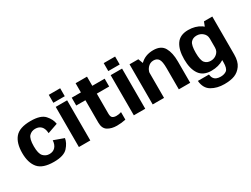

<svg xmlns="http://www.w3.org/2000/svg" viewBox="-74 -1496 3208 2456"><g transform="rotate(-30 1530.0 -268.0)"><path d="M319.5 5.5Q467 5.5 524.5 -58.8Q582 -123 591.5 -188.5L442 -242.5Q438 -179.5 406 -144.8Q374 -110 319.5 -110Q266 -110 229.8 -148.8Q193.5 -187.5 193.5 -295.5Q193.5 -407.5 229.5 -444.8Q265.5 -482 319.5 -482Q374.5 -482 406.2 -449Q438 -416 442 -347.5L591.5 -399.5Q582 -470 524.5 -534Q467 -598 319.5 -598Q154 -598 88 -520Q22 -442 22 -295.5Q22 -151.5 88 -73Q154 5.5 319.5 5.5Z M688.5 0H857V-593H688.5ZM688.5 -771V-653.5H857V-771Z M1248.5 7.5Q1316.5 7.5 1378.5 -6.5V-117.5Q1343 -105 1306 -105Q1269.5 -105 1249 -120Q1228.5 -135 1228.5 -183V-477H1411V-592.5H1228.5V-728H1060V-592.5H924.5V-477H1060V-146Q1060 -59.5 1114.8 -26Q1169.5 7.5 1248.5 7.5Z M1500 0H1668.5V-593H1500ZM1500 -771V-653.5H1668.5V-771Z M1778.5 0H1946V-493L1908 -592.5H1778.5ZM2164.5 0H2332.5V-316.5Q2332.5 -443 2288.5 -520.5Q2244.5 -598 2130 -598Q2009.5 -598 1934.2 -521.8Q1859 -445.5 1859 -367L1941 -329.5Q1941 -397.5 1977.8 -440Q2014.5 -482.5 2066.5 -482.5Q2116.5 -482.5 2140.5 -447.5Q2164.5 -412.5 2164.5 -314Z M2705 234.5Q2797.5 234.5 2857.8 211Q2918 187.5 2959.5 129.2Q3001 71 3001 -32V-592.5H2878L2832.5 -476V-15Q2832.5 77 2798.8 102.5Q2765 128 2710.5 128Q2678 128 2652.2 118Q2626.5 108 2611.5 85.5Q2596.5 63 2593 28.5H2429Q2439.5 142 2518.5 188.2Q2597.5 234.5 2705 234.5ZM2647 3.5Q2753 3.5 2830 -45Q2907 -93.5 2907 -154L2832 -228Q2832 -178.5 2794 -144.8Q2756 -111 2703.5 -111Q2647.5 -111 2616.5 -148.2Q2585.5 -185.5 2585.5 -297Q2585.5 -408 2616.5 -445.2Q2647.5 -482.5 2703.5 -482.5Q2756 -482.5 2794 -449Q2832 -415.5 2832 -366.5L2906.5 -435.5Q2906.5 -495.5 2828.8 -546.8Q2751 -598 2645 -598Q2524.5 -598 2470 -518.2Q2415.5 -438.5 2415.5 -297.5Q2415.5 -157 2471 -76.8Q2526.5 3.5 2647 3.5Z"/></g></svg>

Font: Anybody Thin
Style: Bold
Weight: 700
Version: Version 1.113;gftools[0.9.25]